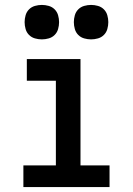

<svg xmlns="http://www.w3.org/2000/svg" viewBox="-20 -760 540 780"><path d="M75 0V-88H207V-432H89V-520H307V-88H425V0ZM350 -600Q336 -600 322 -604Q308 -608 298 -618Q288 -628 284 -642Q280 -656 280 -670Q280 -684 284 -698Q288 -712 298 -722Q308 -732 322 -736Q336 -740 350 -740Q364 -740 378 -736Q392 -732 402 -722Q412 -712 416 -698Q420 -684 420 -670Q420 -656 416 -642Q412 -628 402 -618Q392 -608 378 -604Q364 -600 350 -600ZM150 -600Q136 -600 122 -604Q108 -608 98 -618Q88 -628 84 -642Q80 -656 80 -670Q80 -684 84 -698Q88 -712 98 -722Q108 -732 122 -736Q136 -740 150 -740Q164 -740 178 -736Q192 -732 202 -722Q212 -712 216 -698Q220 -684 220 -670Q220 -656 216 -642Q212 -628 202 -618Q192 -608 178 -604Q164 -600 150 -600Z"/></svg>

Font: Iosevka Semibold
Style: Regular
Weight: 600
Monospace: yes
Designer: Belleve Invis
Foundry: Belleve Invis
Version: Version 33.2.3; ttfautohint (v1.8.4)